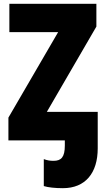

<svg xmlns="http://www.w3.org/2000/svg" viewBox="-20 -734 553 1004"><path d="M309 250C427 250 491 170 491 42V-149H225L484 -595V-714H29V-566H284L24 -119V0H319V27C319 88 300 107 260 107C242 107 228 105 209 98V239C231 246 268 250 309 250Z"/></svg>

Font: Noto Sans Condensed Black
Style: Regular
Weight: 900
Width: 3
Designer: Monotype Design Team
Foundry: Monotype Imaging Inc.
Version: Version 2.013